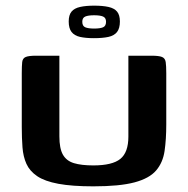

<svg xmlns="http://www.w3.org/2000/svg" viewBox="-20 -657 664 679"><path d="M568 -217Q568 -164 562 -123Q556 -82 532 -54Q508 -26 455.5 -12Q403 2 310 2Q235 2 186.5 -7Q138 -16 111.5 -34Q85 -52 73.5 -77.5Q62 -103 59.5 -136Q57 -169 57 -208V-398Q57 -424 58.5 -437.5Q60 -451 71 -455.5Q82 -460 107 -460H190V-175Q190 -132 202.5 -110Q215 -88 241.5 -80Q268 -72 310 -72Q377 -72 405.5 -95Q434 -118 434 -174V-460H516Q542 -460 553 -455.5Q564 -451 566 -437.5Q568 -424 568 -398ZM312 -522Q283 -522 263 -526.5Q243 -531 233 -544Q223 -557 223 -581Q223 -604 233 -616Q243 -628 263.5 -632.5Q284 -637 313 -637Q343 -637 363.5 -632.5Q384 -628 394 -616Q404 -604 404 -581Q404 -557 394 -544Q384 -531 363.5 -526.5Q343 -522 312 -522ZM313 -556Q334 -556 344.5 -560.5Q355 -565 355 -580Q355 -594 344.5 -598.5Q334 -603 313 -603Q292 -603 281.5 -598.5Q271 -594 271 -580Q271 -565 281.5 -560.5Q292 -556 313 -556Z"/></svg>

Font: Genos Thin SemiBold
Style: Regular
Weight: 600
Version: Version 1.010